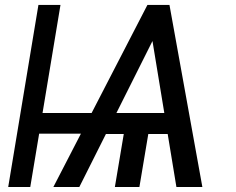

<svg xmlns="http://www.w3.org/2000/svg" viewBox="-20 -747 943 767"><path d="M221.6 -727.3H133.5L12.8 0H100.9L136.4 -213.1H303.3L193.2 0H296.9L403.1 -211.6H474.4L438.9 0H536.9L572.4 -211.6H649.9L684.7 0H788.4L657 -727.3H568.9L345.9 -295.5H149.9ZM445 -295.5 589.1 -583.1 636.4 -295.5Z"/></svg>

Font: Magic Ui Pro
Style: Italic
Weight: 400
Italic angle: -9.39999°
Designer: Stefan Endress, Andreas Faust
Version: Version 1.000;FEAKit 1.0